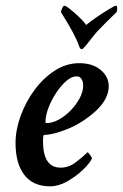

<svg xmlns="http://www.w3.org/2000/svg" viewBox="-20 -656 436 682"><path d="M158.2 5.9Q97.7 5.9 66.4 -34.7Q35.2 -75.2 35.2 -148.4Q35.2 -194.3 53.2 -244.1Q71.3 -293.9 102.5 -336.4Q133.8 -378.9 174.8 -405.3Q215.8 -431.6 261.7 -431.6Q308.6 -431.6 337.4 -407.7Q366.2 -383.8 366.2 -349.6Q366.2 -304.7 320.3 -261.7Q273.4 -219.7 220.7 -198.2Q168 -176.8 136.7 -176.8Q132.8 -176.8 132.8 -154.3Q132.8 -60.5 195.3 -60.5Q223.6 -60.5 248.5 -79.1Q273.4 -97.7 291 -115.2Q293 -115.2 299.8 -106Q306.6 -96.7 306.6 -92.8Q298.8 -76.2 274.4 -52.7Q250 -29.3 218.8 -11.7Q187.5 5.9 158.2 5.9ZM145.5 -218.8Q166 -218.8 188.5 -231Q210.9 -243.2 230.5 -263.2Q250 -283.2 262.7 -306.6Q275.4 -330.1 275.4 -351.6Q275.4 -366.2 269.5 -375.5Q263.7 -384.8 252 -384.8Q234.4 -384.8 215.3 -368.2Q196.3 -351.6 179.2 -325.7Q162.1 -299.8 151.9 -272.5Q141.6 -245.1 141.6 -222.7Q141.6 -218.8 145.5 -218.8ZM270.5 -481.4Q264.6 -481.4 261.7 -490.2Q256.8 -503.9 250.5 -517.6Q244.1 -531.2 237.3 -543.9Q231.4 -554.7 221.2 -572.3Q210.9 -589.8 196.3 -613.3Q202.1 -635.7 209 -635.7Q213.9 -635.7 228.5 -624Q243.2 -612.3 259.8 -596.7Q276.4 -581.1 286.1 -567.4Q302.7 -581.1 325.7 -596.7Q348.6 -612.3 368.2 -624Q387.7 -635.7 391.6 -635.7Q399.4 -635.7 394.5 -613.3Q381.8 -600.6 374 -593.3Q366.2 -585.9 356 -575.7Q345.7 -565.4 324.2 -543Q320.3 -539.1 311.5 -527.8Q302.7 -516.6 293.9 -505.4Q285.2 -494.1 281.2 -490.2Q274.4 -481.4 270.5 -481.4Z"/></svg>

Font: Crimson Text SemiBold
Style: Italic
Weight: 600
Italic angle: -11°
Designer: Sebastian Kosch
Foundry: Sebastian Kosch
Version: Version 1.100; ttfautohint (v1.8.4)